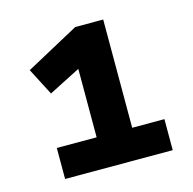

<svg xmlns="http://www.w3.org/2000/svg" viewBox="-76 -781 612 610"><g transform="rotate(-15 230.0 -476.0)"><path d="M66 -247V-349H197V-591L242 -597L93 -521L47 -610L222 -705H314V-349H420V-247Z"/></g></svg>

Font: Nunito Sans 8pt ExtraBold
Style: Regular
Weight: 800
Version: Version 3.101;gftools[0.9.27]